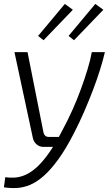

<svg xmlns="http://www.w3.org/2000/svg" viewBox="-25 -752 575 983"><path d="M512 -485Q503 -446 487.5 -396Q472 -346 451 -291Q430 -236 405.5 -179.5Q381 -123 354 -71Q312 11 273 64.5Q234 118 198 149.5Q162 181 127.5 195Q93 209 60 210.5Q27 212 -5 207L2 155Q27 159 53 157Q79 155 107 142.5Q135 130 165 102.5Q195 75 227.5 28.5Q260 -18 296 -88Q322 -136 346 -189.5Q370 -243 389.5 -296.5Q409 -350 423.5 -398Q438 -446 445 -485ZM116 -485 198 -72Q204 -51 224 -51H285L255 0H197Q178 0 163.5 -12Q149 -24 144 -42L49 -485ZM307 -732 348 -702 198 -546 170 -568ZM463 -732 504 -702 354 -546 326 -568Z"/></svg>

Font: Exo 2 Light
Style: Italic
Weight: 300
Italic angle: -8°
Designer: Natanael Gama
Foundry: Natanael Gama
Version: Version 2.010